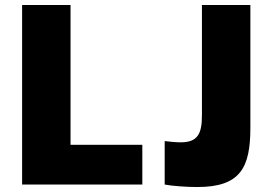

<svg xmlns="http://www.w3.org/2000/svg" viewBox="-20 -743 1083 773"><path d="M69 -723V0H553V-160H264V-723ZM988 -229V-723H793V-279C793 -204 776 -170 707 -170C686 -170 661 -173 643 -175V0C673 6 733 10 774 10C949 10 988 -69 988 -229Z"/></svg>

Font: United Sans Black
Style: Regular
Weight: 900
Designer: Pablo Impallari, Rodrigo Fuenzalida (Modified by Dan O. Williams)
Version: Version 1.000;PS 001.000;hotconv 1.0.88;makeotf.lib2.5.64775